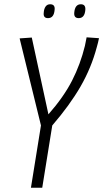

<svg xmlns="http://www.w3.org/2000/svg" viewBox="-20 -880 484 900"><path d="M125 0 172 -292 72 -700 129 -704 207 -344Q279 -426 318 -502.5Q357 -579 378 -665Q382 -683 386 -705L444 -701Q442 -691 439.5 -680.5Q437 -670 434 -660Q408 -562 357.5 -474.5Q307 -387 225 -292L178 0ZM349 -795Q326 -795 328 -820Q331 -860 359 -860Q382 -860 380 -834Q377 -795 349 -795ZM205 -795Q182 -795 185 -820Q186 -838 193.5 -849Q201 -860 215 -860Q239 -860 236 -834Q233 -795 205 -795Z"/></svg>

Font: Georama SemiCondensed Light
Style: Italic
Weight: 300
Width: 4
Italic angle: -9°
Designer: Jean-Baptiste Levee
Foundry: Production Type
Version: Version 1.000